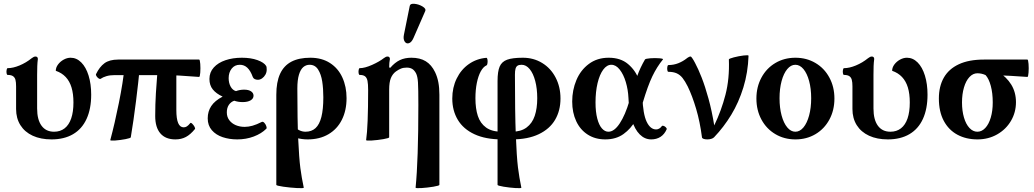

<svg xmlns="http://www.w3.org/2000/svg" viewBox="-20 -733 5518 1025"><path d="M65.9 -150.9V-272Q65.9 -293.9 62.5 -306.9Q59.1 -319.8 49.3 -326.4Q39.6 -333 21 -333Q16.6 -333 15.1 -342Q13.7 -351.1 15.4 -360.1Q17.1 -369.1 21 -369.1Q49.3 -369.1 84.2 -383.5Q119.1 -397.9 149.4 -422.4Q155.8 -427.2 160.2 -429.2Q164.6 -431.2 169.9 -431.2Q175.8 -431.2 179 -427.7Q182.1 -424.3 182.1 -418Q179.7 -398.9 179 -380.1Q178.2 -361.3 178.2 -333V-153.8Q178.2 -94.2 201.7 -62Q225.1 -29.8 268.6 -29.8Q301.8 -29.8 325 -47.9Q348.1 -65.9 360.1 -100.8Q372.1 -135.7 372.1 -186Q372.1 -232.4 361.8 -266.1Q351.6 -299.8 330.6 -322Q309.6 -344.2 277.8 -355Q277.8 -372.6 289.8 -388.7Q301.8 -404.8 320.1 -414.8Q338.4 -424.8 356.9 -424.8Q388.7 -424.8 413.8 -399.7Q439 -374.5 452.9 -329.6Q466.8 -284.7 466.8 -227.5Q466.8 -151.9 442.1 -98.1Q417.5 -44.4 369.9 -16.6Q322.3 11.2 254.9 11.2Q197.3 11.2 154.5 -8.5Q111.8 -28.3 88.9 -64.9Q65.9 -101.6 65.9 -150.9Z M492.7 -337.4Q511.2 -376 537.8 -395.5Q564.5 -415 610.8 -415H1043Q1047.4 -415 1049.1 -391.8Q1050.8 -368.7 1049.1 -345.5Q1047.4 -322.3 1043 -322.3Q979 -327.1 937.3 -329.6Q895.5 -332 853 -332H591.3Q566.9 -332 548.1 -326.4Q529.3 -320.8 517.6 -312.5Q513.7 -309.6 506.8 -314.2Q500 -318.8 495.4 -325.9Q490.7 -333 492.7 -337.4ZM644.5 -372.6 726.1 -372.1Q719.2 -297.9 706.1 -192.9Q692.9 -87.9 678.2 0Q677.7 4.4 649.9 9.8Q622.1 15.1 595 17.1Q567.9 19 568.8 14.6Q592.3 -72.3 614.7 -183.8Q637.2 -295.4 644.5 -372.6ZM808.6 -113.8Q808.6 -174.8 812.3 -236.1Q815.9 -297.4 823.2 -388.2H921.4V-146Q921.4 -98.6 931.2 -75.9Q940.9 -53.2 960.9 -53.2Q969.7 -53.2 977.8 -58.3Q985.8 -63.5 995.6 -75.7Q998.5 -79.6 1005.9 -72.8Q1013.2 -65.9 1018.3 -56.6Q1023.4 -47.4 1020.5 -43.9Q996.6 -14.6 972.2 -1.7Q947.8 11.2 916.5 11.2Q863.8 11.2 836.2 -20.8Q808.6 -52.7 808.6 -113.8Z M1088.9 -101.1Q1088.9 -138.2 1107.7 -166.7Q1126.5 -195.3 1168.5 -217.3Q1133.8 -233.4 1116 -255.6Q1098.1 -277.8 1098.1 -311.5Q1098.1 -347.2 1121.3 -372.8Q1144.5 -398.4 1183.8 -411.6Q1223.1 -424.8 1271 -424.8Q1319.3 -424.8 1354.5 -412.1Q1389.6 -399.4 1400.9 -380.9Q1402.8 -377.4 1403.3 -372.1Q1403.8 -366.7 1403.8 -360.8Q1403.8 -347.2 1397 -334.7Q1390.1 -322.3 1379.2 -314.7Q1368.2 -307.1 1356.9 -307.1Q1347.2 -307.1 1339.8 -310.8Q1332.5 -314.5 1329.6 -321.8Q1317.4 -355.5 1300.5 -371.3Q1283.7 -387.2 1260.3 -387.2Q1232.9 -387.2 1216.8 -366.7Q1200.7 -346.2 1200.7 -315.9Q1200.7 -290 1211.2 -270.8Q1221.7 -251.5 1239.7 -246.6Q1260.7 -254.4 1283.2 -254.4Q1307.1 -254.4 1320.3 -245.4Q1333.5 -236.3 1333.5 -222.2Q1333.5 -206.5 1317.9 -197.3Q1302.2 -188 1275.4 -188Q1263.2 -188 1251.7 -189.9Q1240.2 -191.9 1230.5 -195.3Q1212.4 -189 1201.7 -173.1Q1190.9 -157.2 1190.9 -132.8Q1190.9 -108.9 1203.9 -91.6Q1216.8 -74.2 1238.5 -64.9Q1260.3 -55.7 1286.1 -55.7Q1306.2 -55.7 1327.9 -61.8Q1349.6 -67.9 1377.4 -82Q1383.8 -85 1390.9 -77.6Q1397.9 -70.3 1401.6 -59.8Q1405.3 -49.3 1401.9 -45.9Q1375.5 -19.5 1334.7 -4.2Q1293.9 11.2 1246.6 11.2Q1204.6 11.2 1168.7 -0.7Q1132.8 -12.7 1110.8 -38.1Q1088.9 -63.5 1088.9 -101.1Z M1455.1 253.9V-227.1Q1455.1 -294.9 1475.1 -338.6Q1495.1 -382.3 1535.4 -403.6Q1575.7 -424.8 1636.7 -424.8Q1697.8 -424.8 1741.5 -396.7Q1785.2 -368.7 1807.6 -319.6Q1830.1 -270.5 1830.1 -209Q1830.1 -143.6 1805.2 -93.8Q1780.3 -43.9 1733.4 -16.4Q1686.5 11.2 1622.6 11.2Q1591.3 11.2 1560.8 2.7Q1530.3 -5.9 1505.9 -27.3L1543.5 -70.8Q1558.1 -47.9 1575.4 -38.8Q1592.8 -29.8 1610.8 -29.8Q1643.6 -29.8 1664.6 -49.1Q1685.5 -68.4 1695.8 -108.9Q1706.1 -149.4 1706.1 -213.4Q1706.1 -259.8 1700.2 -298.1Q1694.3 -336.4 1678.2 -361.8Q1662.1 -387.2 1632.8 -387.2Q1613.8 -387.2 1599.1 -374.8Q1584.5 -362.3 1575.9 -334Q1567.4 -305.7 1567.4 -260.7Q1567.4 -92.3 1572 10Q1576.7 112.3 1583.5 164.1Q1590.3 215.8 1601.6 268.6Q1602.5 272.9 1565.9 271Q1529.3 269 1492.2 263.7Q1455.1 258.3 1455.1 253.9Z M2213.4 -172.9Q2213.4 -259.8 2211.4 -292.5Q2209.5 -325.2 2200.7 -342.3Q2191.4 -358.9 2179.7 -365.5Q2168 -372.1 2151.4 -372.1Q2133.3 -372.1 2120.4 -366.7Q2107.4 -361.3 2093.8 -351.6Q2075.7 -338.4 2066.7 -316.2Q2057.6 -293.9 2057.6 -254.9V0Q2057.6 4.4 2026.6 9.8Q1995.6 15.1 1964.8 17.1Q1934.1 19 1934.6 14.6Q1945.3 -58.1 1945.3 -252.4Q1945.3 -284.7 1941.9 -301.3Q1938.5 -317.9 1929 -325.4Q1919.4 -333 1900.4 -333Q1896 -333 1894.5 -342Q1893.1 -351.1 1894.8 -360.1Q1896.5 -369.1 1900.4 -369.1Q1927.2 -369.1 1966.6 -386.7Q2005.9 -404.3 2028.8 -422.4Q2035.2 -427.2 2039.6 -429.2Q2043.9 -431.2 2049.3 -431.2Q2055.2 -431.2 2058.3 -427.7Q2061.5 -424.3 2061.5 -418Q2057.6 -398.9 2057.6 -373L2063.5 -371.1Q2087.9 -399.4 2114.5 -412.1Q2141.1 -424.8 2176.3 -424.8Q2222.2 -424.8 2252.9 -406Q2283.7 -387.2 2302.7 -347.7Q2314.5 -323.2 2320.1 -293.9Q2325.7 -264.6 2325.7 -227.1V253.9Q2325.7 258.3 2293.7 263.7Q2261.7 269 2230 271Q2198.2 272.9 2198.7 268.6Q2213.4 121.6 2213.4 -172.9ZM2136.2 -546.9 2167.5 -701.7Q2169.9 -714.8 2192.9 -712.6Q2215.8 -710.4 2235.6 -698.5Q2255.4 -686.5 2250.5 -674.8L2187.5 -530.3Q2177.2 -506.8 2163.1 -502.4Q2148.9 -498 2140.4 -511.2Q2131.8 -524.4 2136.2 -546.9Z M2636.2 253.9V-300.3Q2636.2 -351.6 2647.5 -377.7Q2658.7 -403.8 2687.3 -414.3Q2715.8 -424.8 2771.5 -424.8Q2828.6 -424.8 2874.5 -396.7Q2920.4 -368.7 2946.3 -318.8Q2972.2 -269 2972.2 -207Q2972.2 -142.6 2943.4 -93.5Q2914.6 -44.4 2856.2 -16.6Q2797.9 11.2 2712.9 11.2H2659.2Q2572.3 11.2 2512.9 -16.4Q2453.6 -43.9 2424.1 -93.3Q2394.5 -142.6 2394.5 -207Q2394.5 -265.6 2418 -313.7Q2441.4 -361.8 2482.9 -390.9Q2524.4 -419.9 2576.2 -424.3Q2580.6 -424.8 2582.3 -415.5Q2584 -406.2 2582.5 -396Q2581.1 -385.7 2577.6 -384.3Q2560.1 -376.5 2546.6 -352.1Q2533.2 -327.6 2525.6 -290.5Q2518.1 -253.4 2518.1 -208.5Q2518.1 -153.3 2531 -114Q2543.9 -74.7 2575 -52.2Q2606 -29.8 2658.7 -29.8H2712.4Q2760.7 -29.8 2791 -52.2Q2821.3 -74.7 2834.7 -114.5Q2848.1 -154.3 2848.1 -208.5Q2848.1 -259.8 2837.4 -300.5Q2826.7 -341.3 2807.6 -364.3Q2788.6 -387.2 2764.6 -387.2Q2750.5 -387.2 2742.9 -382.3Q2735.4 -377.4 2732.2 -366.2Q2729 -355 2729 -334Q2729 -131.3 2733.6 -13.2Q2738.3 105 2745.1 160.2Q2752 215.3 2763.2 268.6Q2764.2 272.9 2732.4 271Q2700.7 269 2668.5 263.7Q2636.2 258.3 2636.2 253.9Z M3034.7 -190.9Q3034.7 -252 3057.1 -305.4Q3079.6 -358.9 3123.8 -391.8Q3168 -424.8 3229.5 -424.8Q3293 -424.8 3332.8 -391.1Q3372.6 -357.4 3390.1 -309.1Q3407.7 -260.7 3409.7 -212.4Q3412.6 -124.5 3432.1 -83.3Q3451.7 -42 3482.9 -42Q3491.2 -42 3499.3 -46.6Q3507.3 -51.3 3512.7 -59.1Q3515.6 -63.5 3522.7 -61Q3529.8 -58.6 3535.2 -52.7Q3540.5 -46.9 3539.1 -43Q3527.3 -16.1 3506.1 -2.4Q3484.9 11.2 3456.5 11.2Q3421.9 11.2 3395.3 -15.4Q3368.7 -42 3353 -92Q3337.4 -142.1 3335 -210.4Q3333 -254.4 3320.8 -295.2Q3308.6 -335.9 3288.3 -361.6Q3268.1 -387.2 3243.7 -387.2Q3219.7 -387.2 3200.4 -361.3Q3181.2 -335.4 3170.2 -289.6Q3159.2 -243.7 3159.2 -186Q3159.2 -135.7 3168.5 -100.3Q3177.7 -64.9 3193.4 -47.4Q3209 -29.8 3228 -29.8Q3259.3 -29.8 3288.6 -74.5Q3317.9 -119.1 3339.8 -193.4Q3366.2 -283.7 3382.1 -327.9Q3397.9 -372.1 3423.3 -415.5Q3426.3 -419.9 3451.7 -421.9Q3477.1 -423.8 3500 -421.9Q3522.9 -419.9 3519 -415.5Q3486.8 -376 3462.6 -325.7Q3438.5 -275.4 3411.6 -185.5Q3395.5 -131.8 3372.1 -89.1Q3348.6 -46.4 3308.8 -17.6Q3269 11.2 3211.4 11.2Q3157.7 11.2 3117.7 -14.4Q3077.6 -40 3056.2 -85.9Q3034.7 -131.8 3034.7 -190.9Z M3727.5 0Q3716.8 -83 3696.3 -152.1Q3675.8 -221.2 3651.4 -271.5Q3637.2 -299.8 3623.8 -316.7Q3610.4 -333.5 3592.5 -341.6Q3574.7 -349.6 3548.3 -349.6Q3543.9 -349.6 3542.5 -358.6Q3541 -367.7 3542.7 -376.7Q3544.4 -385.7 3548.3 -385.7Q3576.2 -385.7 3601.1 -395.5Q3626 -405.3 3647.5 -422.4L3649.9 -424.3Q3655.3 -428.2 3659.2 -429.7Q3663.1 -431.2 3668 -431.2Q3669.4 -431.2 3676 -421.9Q3682.6 -412.6 3690.9 -396.5Q3707.5 -365.7 3725.8 -319.1Q3744.1 -272.5 3762.2 -207Q3780.3 -141.6 3793 -63.5Q3831.1 -142.6 3853 -227.5Q3875 -312.5 3871.1 -415.5Q3871.1 -419.9 3897.5 -426.8Q3923.8 -433.6 3950 -436.8Q3976.1 -439.9 3976.1 -435.5Q3973.1 -346.2 3948.5 -266.1Q3923.8 -186 3883.8 -120.1Q3843.8 -54.2 3792 0Q3786.6 5.4 3776.9 8.3Q3767.1 11.2 3755.9 11.2Q3744.1 11.2 3736.1 8.3Q3728 5.4 3727.5 0Z M4018.1 -207Q4018.1 -269 4045 -318.8Q4071.9 -368.7 4119.3 -396.7Q4166.8 -424.8 4226.4 -424.8Q4285.9 -424.8 4333.4 -396.7Q4380.9 -368.7 4407.7 -318.8Q4434.6 -269 4434.6 -207Q4434.6 -144.5 4407.7 -94.7Q4380.8 -44.9 4333.4 -16.8Q4286 11.2 4226.5 11.2Q4167 11.2 4119.5 -16.8Q4071.9 -44.9 4045 -94.7Q4018.1 -144.5 4018.1 -207ZM4310.5 -208.6Q4310.5 -259.8 4299.5 -300.5Q4288.5 -341.2 4269.3 -364.2Q4250 -387.2 4226.1 -387.2Q4202.1 -387.2 4182.9 -364.2Q4163.6 -341.1 4152.6 -300.4Q4141.6 -259.6 4141.6 -208.4Q4141.6 -157.2 4152.6 -116.5Q4163.6 -75.8 4182.9 -52.8Q4202.1 -29.8 4226.1 -29.8Q4250 -29.8 4269.3 -52.8Q4288.5 -75.9 4299.5 -116.6Q4310.5 -157.3 4310.5 -208.6Z M4530.8 -150.9V-272Q4530.8 -293.9 4527.3 -306.9Q4523.9 -319.8 4514.2 -326.4Q4504.4 -333 4485.8 -333Q4481.4 -333 4480 -342Q4478.5 -351.1 4480.2 -360.1Q4481.9 -369.1 4485.8 -369.1Q4514.2 -369.1 4549.1 -383.5Q4584 -397.9 4614.3 -422.4Q4620.6 -427.2 4625 -429.2Q4629.4 -431.2 4634.8 -431.2Q4640.6 -431.2 4643.8 -427.7Q4647 -424.3 4647 -418Q4644.5 -398.9 4643.8 -380.1Q4643.1 -361.3 4643.1 -333V-153.8Q4643.1 -94.2 4666.5 -62Q4689.9 -29.8 4733.4 -29.8Q4766.6 -29.8 4789.8 -47.9Q4813 -65.9 4825 -100.8Q4836.9 -135.7 4836.9 -186Q4836.9 -232.4 4826.7 -266.1Q4816.4 -299.8 4795.4 -322Q4774.4 -344.2 4742.7 -355Q4742.7 -372.6 4754.6 -388.7Q4766.6 -404.8 4784.9 -414.8Q4803.2 -424.8 4821.8 -424.8Q4853.5 -424.8 4878.7 -399.7Q4903.8 -374.5 4917.7 -329.6Q4931.6 -284.7 4931.6 -227.5Q4931.6 -151.9 4907 -98.1Q4882.3 -44.4 4834.7 -16.6Q4787.1 11.2 4719.7 11.2Q4662.1 11.2 4619.4 -8.5Q4576.7 -28.3 4553.7 -64.9Q4530.8 -101.6 4530.8 -150.9Z M4992.2 -207Q4992.2 -272 5018.6 -318.4Q5044.9 -364.7 5098.6 -389.9Q5152.3 -415 5232.4 -415H5464.8Q5469.2 -415 5470.9 -391.8Q5472.7 -368.7 5470.9 -345.5Q5469.2 -322.3 5464.8 -322.3Q5369.6 -329.1 5302.7 -331.5L5306.2 -351.6Q5353.5 -322.3 5378.7 -281.2Q5403.8 -240.2 5403.8 -187.5Q5403.8 -133.3 5377.2 -87.9Q5350.6 -42.5 5303.5 -15.6Q5256.3 11.2 5198.2 11.2Q5137.7 11.2 5091.1 -13.9Q5044.4 -39.1 5018.3 -88.1Q4992.2 -137.2 4992.2 -207ZM5279.8 -186Q5279.8 -235.8 5269.5 -274.2Q5259.3 -312.5 5241.7 -332Q5221.2 -341.8 5197.8 -341.8Q5174.3 -341.8 5155.5 -321.8Q5136.7 -301.8 5126.2 -266.1Q5115.7 -230.5 5115.7 -186Q5115.7 -141.1 5126.2 -105.5Q5136.7 -69.8 5155.5 -49.8Q5174.3 -29.8 5197.8 -29.8Q5221.2 -29.8 5240 -49.8Q5258.8 -69.8 5269.3 -105.5Q5279.8 -141.1 5279.8 -186Z"/></svg>

Font: Junicode Two Beta VF
Style: Regular
Weight: 400
Designer: Peter S. Baker
Foundry: Briery Creek Software
Version: Version 1.031 beta; ttfautohint (v1.8.1.43-b0c9)